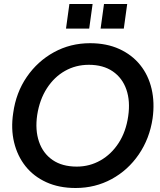

<svg xmlns="http://www.w3.org/2000/svg" viewBox="-20 -928 800 960"><path d="M358 12Q275 12 211.5 -17Q148 -46 107.5 -97Q67 -148 50.5 -216Q34 -284 46 -363Q60 -465 114 -543.5Q168 -622 250 -667Q332 -712 430 -712Q513 -712 576.5 -683Q640 -654 681 -603Q722 -552 738 -483.5Q754 -415 743 -336Q728 -235 674 -156Q620 -77 538 -32.5Q456 12 358 12ZM364 -95Q428 -95 482.5 -126Q537 -157 573.5 -213.5Q610 -270 621 -347Q632 -422 612 -480Q592 -538 544 -571Q496 -604 424 -604Q359 -604 305 -573.5Q251 -543 214.5 -486.5Q178 -430 166 -353Q155 -278 175 -219.5Q195 -161 243 -128Q291 -95 364 -95ZM310 -785 327 -908H443L426 -785ZM483 -785 500 -908H616L599 -785Z"/></svg>

Font: Host Grotesk SemiBold
Style: Italic
Weight: 600
Italic angle: -8°
Designer: Doğukan Karapınar based on Poppins by Indian Type Foundry, Jonny Pinhorn
Foundry: Element Type
Version: Version 1.001; ttfautohint (v1.8.4.7-5d5b)